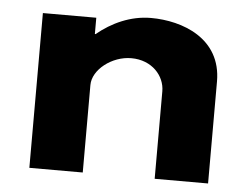

<svg xmlns="http://www.w3.org/2000/svg" viewBox="-43 -581 831 634"><g transform="rotate(5 372.0 -264.0)"><path d="M75.8 0H252.8V-290C252.8 -341 315.7 -390 379.9 -390C448.8 -390 491.2 -341 491.2 -290V0H668.2V-338C668.2 -481 537.2 -528 433.1 -528C365.3 -528 303.6 -499 255.2 -459H252.8V-513H75.8Z"/></g></svg>

Font: Hussar
Style: BdSuprExt
Weight: 700
Foundry: Cannot Into Space Fonts
Version: Version 2.00